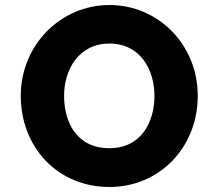

<svg xmlns="http://www.w3.org/2000/svg" viewBox="-20 -747 873 767"><path d="M63 -364C63 -159 210 0 417 0C618 0 770 -159 770 -364C770 -569 612 -727 417 -727C224 -727 63 -569 63 -364ZM236 -364C236 -468 294 -573 417 -573C541 -573 597 -468 597 -364C597 -259 544 -155 417 -155C286 -155 236 -259 236 -364Z"/></svg>

Font: Hussar Przerywany
Style: Regular
Weight: 400
Foundry: Cannot Into Space Fonts
Version: Version 0.982